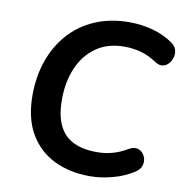

<svg xmlns="http://www.w3.org/2000/svg" viewBox="-81 -792 842 878"><g transform="rotate(10 340.0 -352.5)"><path d="M393 10Q299 10 226.5 -25.5Q154 -61 112.5 -132Q71 -203 71 -310Q71 -396 96.5 -469.5Q122 -543 170.5 -598Q219 -653 290 -684Q361 -715 451 -715Q509 -715 562 -700Q615 -685 655 -656Q673 -643 677.5 -625.5Q682 -608 677 -591Q672 -574 660.5 -561.5Q649 -549 633 -546.5Q617 -544 600 -555Q561 -581 524 -591Q487 -601 447 -601Q370 -601 316.5 -563.5Q263 -526 235 -461Q207 -396 207 -314Q207 -240 229.5 -193.5Q252 -147 296.5 -125.5Q341 -104 405 -104Q442 -104 476 -113Q510 -122 546 -143Q566 -155 582.5 -152.5Q599 -150 610 -138Q621 -126 624.5 -109.5Q628 -93 621.5 -76.5Q615 -60 597 -48Q553 -19 498 -4.5Q443 10 393 10Z"/></g></svg>

Font: Nunito Variable Extra Light
Style: Italic
Weight: 200
Italic angle: -9°
Designer: Vernon Adams
Foundry: Vernon Adams
Version: Version 3.602